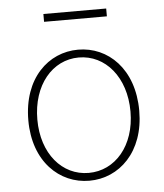

<svg xmlns="http://www.w3.org/2000/svg" viewBox="-52 -748 689 807"><g transform="rotate(-5 293.0 -344.5)"><path d="M293 13C419 13 527 -88 527 -262C527 -439 419 -540 293 -540C167 -540 59 -439 59 -262C59 -88 167 13 293 13ZM293 -20C181 -20 97 -118 97 -262C97 -407 181 -507 293 -507C405 -507 490 -407 490 -262C490 -118 405 -20 293 -20ZM161 -669H426V-702H161Z"/></g></svg>

Font: Harano Aji Gothic ExtraLight
Style: Regular
Weight: 250
Foundry: Masamichi Hosoda
Version: HaranoAjiGothic-ExtraLight version 20230610;ttx 4.39.4